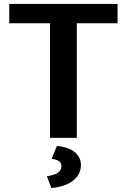

<svg xmlns="http://www.w3.org/2000/svg" viewBox="-20 -700 644 975"><path d="M27 0ZM577 -582H370V0H234V-582H27V-680H577ZM218 195Q259 189 275.5 176Q292 163 292 144Q292 111 242 107L269 41Q333 48 362 74.5Q391 101 391 138Q391 185 352 216.5Q313 248 241 255Z"/></svg>

Font: MartelSansBold
Style: Bold
Weight: 700
Designer: Dan Reynolds and Mathieu Réguer
Foundry: Dan Reynolds and Mathieu Réguer
Version: Version 1.002; ttfautohint (v1.1) -l 5 -r 5 -G 72 -x 0 -D la